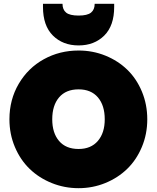

<svg xmlns="http://www.w3.org/2000/svg" viewBox="-20 -987 828 1014"><path d="M395 6.8Q320.3 6.8 253.2 -20.3Q186 -47.4 136.7 -95Q87.4 -142.6 58.6 -210.7Q29.8 -278.8 29.8 -356.9Q29.8 -460.9 79.1 -544.7Q128.4 -628.4 211.7 -674.3Q294.9 -720.2 395 -720.2Q470.2 -720.2 536.9 -693.1Q603.5 -666 652.3 -618.7Q701.2 -571.3 729.5 -503.2Q757.8 -435.1 757.8 -356.9Q757.8 -278.8 729.2 -210.7Q700.7 -142.6 651.6 -95Q602.5 -47.4 535.9 -20.3Q469.2 6.8 395 6.8ZM255.9 -356.9Q255.9 -284.7 292 -242.4Q328.1 -200.2 395 -200.2Q460.4 -200.2 496.8 -242.7Q533.2 -285.2 533.2 -356.9Q533.2 -430.2 497.1 -472.7Q460.9 -515.1 395 -515.1Q328.1 -515.1 292 -472.7Q255.9 -430.2 255.9 -356.9ZM583 -950.2Q583 -851.1 530.5 -799.1Q478 -747.1 395 -747.1Q312 -747.1 259.5 -799.1Q207 -851.1 207 -950.2V-966.8H310.1Q310.1 -936 329.3 -920.4Q348.6 -904.8 395 -904.8Q441.4 -904.8 460.7 -920.4Q480 -936 480 -966.8H583Z"/></svg>

Font: SVN-Poppins Black
Style: Regular
Weight: 900
Designer: Ninad Kale (Devanagari), Jonny Pinhorn (Latin)
Foundry: Indian Type Foundry
Version: Version 3.002 2017